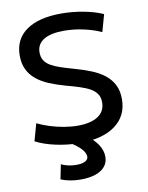

<svg xmlns="http://www.w3.org/2000/svg" viewBox="-101 -812 849 1101"><g transform="rotate(-10 323.0 -261.5)"><path d="M309 10Q239 10 170.5 -5Q102 -20 55 -45L83 -145Q116 -129 155.5 -116.5Q195 -104 236.5 -97Q278 -90 316 -90Q393 -90 434.5 -118Q476 -146 476 -198Q476 -227 463 -246.5Q450 -266 425.5 -280Q401 -294 365 -305.5Q329 -317 284 -329Q234 -343 192.5 -360.5Q151 -378 120.5 -403Q90 -428 73.5 -462.5Q57 -497 57 -543Q57 -638 129 -689Q201 -740 332 -740Q398 -740 463.5 -727.5Q529 -715 575 -694L547 -594Q502 -615 444.5 -627.5Q387 -640 331 -640Q253 -640 212.5 -614.5Q172 -589 172 -542Q172 -514 184 -495Q196 -476 219 -462.5Q242 -449 275 -438Q308 -427 351 -415Q405 -400 449 -382Q493 -364 524.5 -339Q556 -314 573.5 -279.5Q591 -245 591 -197Q591 -99 517 -44.5Q443 10 309 10ZM279 217Q215 217 164 196L181 111Q202 121 224.5 125.5Q247 130 270 130Q292 130 307 125.5Q322 121 330 113Q338 105 338 93Q338 73 316 48.5Q294 24 253 0L351 -24Q395 7 417.5 41.5Q440 76 440 112Q440 145 421 168.5Q402 192 366 204.5Q330 217 279 217Z"/></g></svg>

Font: M PLUS 1 Medium
Style: Regular
Weight: 500
Designer: Coji Morishita
Foundry: UNDERFOREST DESIGN
Version: Version 1.001